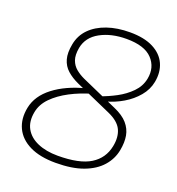

<svg xmlns="http://www.w3.org/2000/svg" viewBox="-131 -817 862 933"><g transform="rotate(20 300.5 -350.0)"><path d="M259 10Q178 10 125 -16Q72 -42 50 -88.5Q28 -135 40 -195Q53 -260 115.5 -308Q178 -356 275 -381L315 -367Q255 -350 204.5 -323.5Q154 -297 120.5 -263Q87 -229 79 -187Q69 -136 89 -100Q109 -64 153 -45Q197 -26 257 -26Q369 -26 425.5 -61Q482 -96 495 -162Q505 -212 488 -248Q471 -284 416 -308L231 -390Q196 -406 172 -427.5Q148 -449 139 -481Q130 -513 139 -559Q148 -607 181 -640.5Q214 -674 266 -692Q318 -710 384 -710Q457 -710 504 -686Q551 -662 570 -620Q589 -578 579 -525Q571 -483 542 -448.5Q513 -414 472.5 -390Q432 -366 388 -354L352 -368Q390 -381 430.5 -402.5Q471 -424 501.5 -455Q532 -486 540 -527Q552 -589 512 -631.5Q472 -674 379 -674Q300 -674 243.5 -643Q187 -612 176 -554Q169 -515 178 -490Q187 -465 206.5 -449Q226 -433 250 -422L437 -339Q483 -319 506.5 -292Q530 -265 536 -231.5Q542 -198 534 -156Q525 -108 492 -70.5Q459 -33 401.5 -11.5Q344 10 259 10Z"/></g></svg>

Font: REM Medium Thin
Style: Italic
Weight: 250
Italic angle: -11°
Version: Version 1.005;gftools[0.9.28]